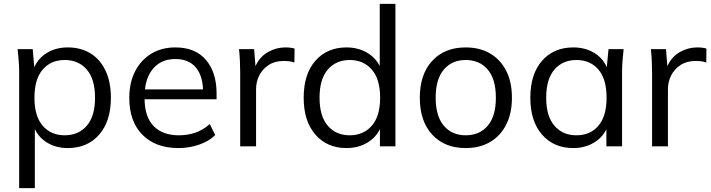

<svg xmlns="http://www.w3.org/2000/svg" viewBox="-20 -756 3675 992"><path d="M79 216V-386Q79 -414 76.5 -443.5Q74 -473 71 -502H149L157 -409Q179 -457 224.5 -484Q270 -511 330 -511Q398 -511 448 -480Q498 -449 525.5 -390.5Q553 -332 553 -251Q553 -130 492.5 -60.5Q432 9 330 9Q272 9 227 -17Q182 -43 160 -89V216ZM314 -57Q386 -57 428.5 -106.5Q471 -156 471 -251Q471 -347 428.5 -396.5Q386 -446 314 -446Q243 -446 200.5 -396.5Q158 -347 158 -251Q158 -156 200.5 -106.5Q243 -57 314 -57Z M902 9Q784 9 716 -59.5Q648 -128 648 -250Q648 -329 678 -387.5Q708 -446 761.5 -478.5Q815 -511 886 -511Q989 -511 1044 -446.5Q1099 -382 1099 -273V-243H727Q728 -151 774.5 -104Q821 -57 904 -57Q949 -57 988 -70Q1027 -83 1064 -115L1092 -58Q1059 -26 1008.5 -8.5Q958 9 902 9ZM886 -451Q819 -451 778 -409Q737 -367 729 -294H1029Q1026 -369 989.5 -410Q953 -451 886 -451Z M1221 0V-381Q1221 -411 1219.5 -442Q1218 -473 1215 -502H1293L1300 -414Q1322 -463 1364.5 -487Q1407 -511 1454 -511Q1483 -511 1502 -505L1501 -433Q1487 -438 1474 -439.5Q1461 -441 1445 -441Q1400 -441 1368 -420Q1336 -399 1319.5 -366Q1303 -333 1303 -296V0Z M1770 9Q1670 9 1609.5 -60.5Q1549 -130 1549 -251Q1549 -373 1609.5 -442Q1670 -511 1770 -511Q1828 -511 1873.5 -485.5Q1919 -460 1942 -415V-736H2023V0H1943V-89Q1920 -43 1874.5 -17Q1829 9 1770 9ZM1787 -57Q1858 -57 1901 -106.5Q1944 -156 1944 -251Q1944 -347 1901 -396.5Q1858 -446 1787 -446Q1716 -446 1673.5 -396.5Q1631 -347 1631 -251Q1631 -156 1673.5 -106.5Q1716 -57 1787 -57Z M2386 9Q2277 9 2213 -60.5Q2149 -130 2149 -251Q2149 -372 2213 -441.5Q2277 -511 2386 -511Q2459 -511 2512.5 -479.5Q2566 -448 2595.5 -390Q2625 -332 2625 -251Q2625 -171 2595.5 -112.5Q2566 -54 2512.5 -22.5Q2459 9 2386 9ZM2386 -57Q2458 -57 2500 -106.5Q2542 -156 2542 -251Q2542 -347 2500 -396.5Q2458 -446 2386 -446Q2315 -446 2273 -396.5Q2231 -347 2231 -251Q2231 -156 2273 -106.5Q2315 -57 2386 -57Z M2942 9Q2841 9 2780.5 -60.5Q2720 -130 2720 -251Q2720 -373 2780.5 -442Q2841 -511 2942 -511Q3002 -511 3048 -484Q3094 -457 3115 -409L3124 -502H3202Q3199 -473 3196.5 -443.5Q3194 -414 3194 -386V0H3113V-88Q3090 -42 3044.5 -16.5Q2999 9 2942 9ZM2958 -57Q3030 -57 3072 -106.5Q3114 -156 3114 -251Q3114 -347 3072 -396.5Q3030 -446 2958 -446Q2887 -446 2844.5 -396.5Q2802 -347 2802 -251Q2802 -156 2844.5 -106.5Q2887 -57 2958 -57Z M3349 0V-381Q3349 -411 3347.5 -442Q3346 -473 3343 -502H3421L3428 -414Q3450 -463 3492.5 -487Q3535 -511 3582 -511Q3611 -511 3630 -505L3629 -433Q3615 -438 3602 -439.5Q3589 -441 3573 -441Q3528 -441 3496 -420Q3464 -399 3447.5 -366Q3431 -333 3431 -296V0Z"/></svg>

Font: Mulish
Style: Regular
Weight: 400
Designer: Vernon Adams
Foundry: Vernon Adams
Version: Version 3.603; ttfautohint (v1.8.3)